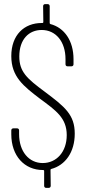

<svg xmlns="http://www.w3.org/2000/svg" viewBox="-20 -820 420 935"><path d="M344 -169C344 -261 297 -299 197 -374C112 -437 74 -470 74 -545C74 -629 121 -674 183 -674C252 -674 299 -617 299 -532V-507C299 -501 303 -497 309 -497H328C334 -497 338 -501 338 -507V-532C338 -621 294 -685 225 -703C223 -704 222 -706 222 -708V-790C222 -796 218 -800 212 -800H200C194 -800 190 -796 190 -790L191 -712C191 -710 189 -708 187 -708H183C98 -708 35 -650 35 -547C35 -446 95 -400 175 -339C252 -282 305 -246 305 -162C305 -80 255 -26 188 -26C121 -26 73 -82 73 -167V-185C73 -191 69 -195 63 -195H45C39 -195 35 -191 35 -185V-166C35 -61 99 8 189 8H191C193 8 195 10 195 12V85C195 91 199 95 205 95H217C223 95 227 91 227 85L226 8C226 5 227 4 229 3C298 -15 344 -79 344 -169Z"/></svg>

Font: Barlow Condensed ExtraLight
Style: Regular
Weight: 275
Width: 3
Designer: Jeremy Tribby
Foundry: Tribby Type
Version: Version 1.422;hotconv 1.0.109;makeotfexe 2.5.65596